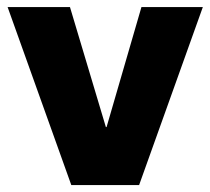

<svg xmlns="http://www.w3.org/2000/svg" viewBox="-20 -536 609 556"><path d="M567.4 -515.6 382.8 0H186.5L2 -515.6H182.6L286.6 -168H288.6L389.6 -515.6Z"/></svg>

Font: Inter Display Extra Bold
Style: Regular
Weight: 800
Designer: Rasmus Andersson
Foundry: rsms
Version: Version 4.000;git-4fc901f